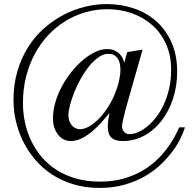

<svg xmlns="http://www.w3.org/2000/svg" viewBox="-20 -715 962 952"><path d="M550.3 -251.5Q564.5 -287.1 570.8 -316.7Q577.1 -346.2 577.1 -369.6Q577.1 -407.7 561.5 -428Q545.9 -448.2 517.1 -448.2Q493.2 -448.2 469 -431.4Q444.8 -414.6 422.9 -387.7Q400.9 -360.8 381.8 -327.1Q362.8 -293.5 349.1 -259.5Q335.4 -225.6 327.4 -195.1Q319.3 -164.6 319.3 -143.6Q319.3 -126 324.7 -112.8Q330.1 -99.6 338.4 -91.1Q346.7 -82.5 356.7 -78.4Q366.7 -74.2 375.5 -74.2Q399.4 -74.2 425 -89.8Q450.7 -105.5 474.4 -130.6Q498 -155.8 517.8 -187.5Q537.6 -219.2 550.3 -251.5ZM897 -83.5Q890.6 -61 875.5 -29.8Q860.4 1.5 835.9 34.7Q811.5 67.9 777.1 100.6Q742.7 133.3 697.8 159.2Q652.8 185.1 596.9 200.9Q541 216.8 473.6 216.8Q402.8 216.8 343.5 198.7Q284.2 180.7 236.8 149.4Q189.5 118.2 153.8 75.9Q118.2 33.7 94.5 -14.4Q70.8 -62.5 58.8 -114.5Q46.9 -166.5 46.9 -217.8Q46.9 -296.4 66.4 -362.3Q85.9 -428.2 119.4 -481.2Q152.8 -534.2 198 -574.2Q243.2 -614.3 294.7 -641.1Q346.2 -668 400.9 -681.4Q455.6 -694.8 508.8 -694.8Q580.6 -694.8 644 -673.3Q707.5 -651.9 755.1 -609.4Q802.7 -566.9 830.6 -504.4Q858.4 -441.9 858.4 -359.9Q858.4 -287.6 837.6 -224.9Q816.9 -162.1 780.5 -115.5Q744.1 -68.8 694.8 -42.2Q645.5 -15.6 588.9 -15.6Q566.9 -15.6 552.7 -20.8Q538.6 -25.9 530 -35.2Q521.5 -44.4 518.1 -57.6Q514.6 -70.8 514.6 -86.9Q514.6 -101.6 516.8 -118.7Q519 -135.7 522.5 -154.3Q504.4 -132.3 482.7 -107.9Q460.9 -83.5 436.5 -63Q412.1 -42.5 385.3 -29.1Q358.4 -15.6 330.1 -15.6Q313 -15.6 297.1 -23.2Q281.2 -30.8 269.3 -45.4Q257.3 -60.1 250 -80.8Q242.7 -101.6 242.7 -127.9Q242.7 -168 254.9 -209Q267.1 -250 287.6 -288.1Q308.1 -326.2 335.2 -359.6Q362.3 -393.1 392.1 -418Q421.9 -442.9 452.4 -457.3Q482.9 -471.7 510.7 -471.7Q534.2 -471.7 549.6 -464.1Q564.9 -456.5 574.7 -446Q584.5 -435.5 589.1 -423.8Q593.8 -412.1 595.7 -403.3L610.8 -457L687 -468.8L631.3 -273.4Q623.5 -245.6 615.2 -217Q606.9 -188.5 600.3 -163.3Q593.8 -138.2 589.4 -117.9Q585 -97.7 585 -86.4Q585 -83 586.7 -76.9Q588.4 -70.8 592.5 -64.7Q596.7 -58.6 604 -54.2Q611.3 -49.8 622.6 -49.8Q641.6 -49.8 664.6 -59.6Q687.5 -69.3 710.4 -88.1Q733.4 -106.9 754.6 -134.3Q775.9 -161.6 792.2 -197Q808.6 -232.4 818.6 -275.6Q828.6 -318.8 828.6 -369.1Q828.6 -439.5 803.7 -495.4Q778.8 -551.3 735.6 -589.8Q692.4 -628.4 634.8 -648.9Q577.1 -669.4 512.2 -669.4Q456.1 -669.4 403.1 -654.1Q350.1 -638.7 303.5 -609.9Q256.8 -581.1 218.3 -539.8Q179.7 -498.5 152.1 -446.8Q124.5 -395 109.1 -333.7Q93.8 -272.5 93.8 -204.1Q93.8 -154.8 104 -106.9Q114.3 -59.1 135.3 -15.6Q156.2 27.8 187.7 64.7Q219.2 101.6 261.7 128.4Q304.2 155.3 357.9 170.4Q411.6 185.5 476.6 185.5Q538.1 185.5 588.6 171.6Q639.2 157.7 679.4 135.3Q719.7 112.8 751 84Q782.2 55.2 805.2 25.1Q828.1 -4.9 843.5 -33.2Q858.9 -61.5 868.7 -83.5Z"/></svg>

Font: Tai Heritage Pro
Style: Regular
Weight: 400
Designer: Faah Baccam, Walt Agee, Victor Gaultney, Annie Olsen
Foundry: SIL International
Version: Version 2.600